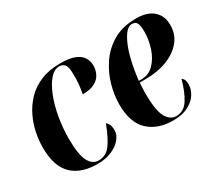

<svg xmlns="http://www.w3.org/2000/svg" viewBox="-105 -766 1130 997"><g transform="rotate(-30 460.5 -268.0)"><path d="M234 9Q135 9 82 -43Q29 -95 29 -207Q29 -248 38 -293.5Q47 -339 68 -383Q89 -427 123.5 -463Q158 -499 208 -520Q258 -541 325 -541Q381 -541 412.5 -528Q444 -515 457 -493Q470 -471 470 -445Q470 -421 459 -397Q448 -373 421 -358Q394 -343 347 -343Q352 -368 355 -397Q358 -426 357 -460Q357 -501 345.5 -515.5Q334 -530 313 -530Q283 -530 257 -500Q231 -470 211 -419.5Q191 -369 180 -306Q169 -243 169 -178Q169 -86 189.5 -45Q210 -4 248 -4Q293 -4 321 -42.5Q349 -81 376 -153Q384 -147 390.5 -135Q397 -123 397 -99Q397 -72 376 -47Q355 -22 318.5 -6.5Q282 9 234 9Z M687 10Q595 10 540 -41.5Q485 -93 485 -202Q485 -256 501.5 -315.5Q518 -375 553.5 -427.5Q589 -480 645.5 -513Q702 -546 783 -546Q850 -546 885.5 -514.5Q921 -483 921 -428Q921 -372 888 -332Q855 -292 798 -270Q741 -248 668 -248H634Q633 -242 632.5 -229Q632 -216 631.5 -203Q631 -190 631 -184Q631 -83 653 -42.5Q675 -2 713 -2Q758 -2 785.5 -45Q813 -88 831 -156Q838 -153 843.5 -143.5Q849 -134 849 -112Q849 -84 831.5 -56Q814 -28 778 -9Q742 10 687 10ZM650 -258Q695 -258 725.5 -290Q756 -322 771.5 -369.5Q787 -417 787 -466Q787 -502 779 -517Q771 -532 749 -532Q715 -532 682.5 -461Q650 -390 634 -258Z"/></g></svg>

Font: Noto Serif Display ExtraCondensed ExtraBold
Style: Italic
Weight: 800
Width: 2
Italic angle: -12°
Designer: Monotype Design Team
Foundry: Monotype Imaging Inc.
Version: Version 2.009